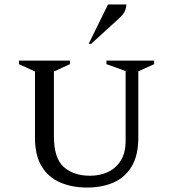

<svg xmlns="http://www.w3.org/2000/svg" viewBox="-20 -832 777 862"><path d="M371 10Q304 10 251 -12.5Q198 -35 167.5 -84.5Q137 -134 137 -214V-511L65 -544V-560H294V-544L222 -511V-221Q222 -122 266 -82.5Q310 -43 385 -43Q429 -43 465 -60Q501 -77 522.5 -111.5Q544 -146 544 -200V-513L458 -544V-560H672V-544L601 -512V-214Q601 -134 571 -84.5Q541 -35 489.5 -12.5Q438 10 371 10ZM378 -635 465 -812H547Q547 -797 540.5 -782Q534 -767 514 -749L389 -635Z"/></svg>

Font: Spectral SC
Style: Regular
Weight: 400
Designer: Jean-Baptiste Levee
Foundry: Production Type
Version: Version 2.001